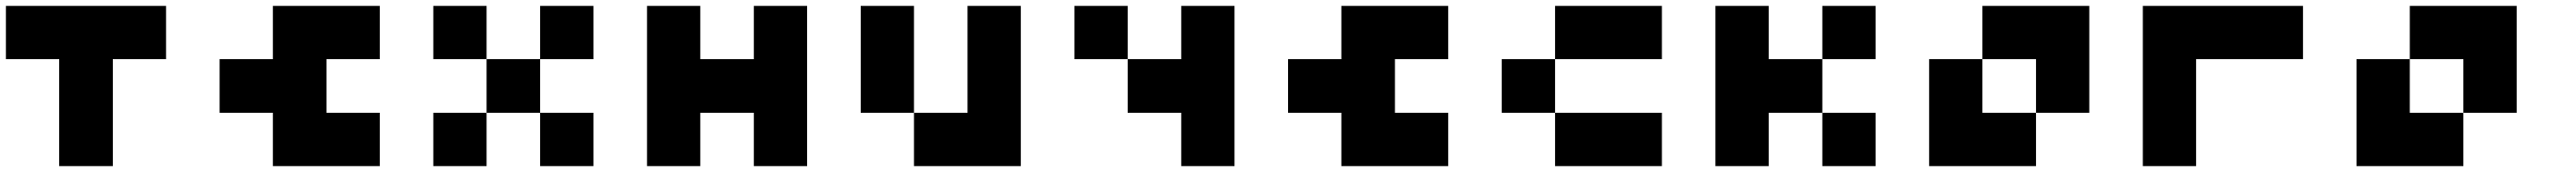

<svg xmlns="http://www.w3.org/2000/svg" viewBox="-20 -560 8688 580"><path d="M360.4 -360.4Q360.4 -240.2 360.4 0Q299.8 0 179.7 0Q179.7 -120.1 179.7 -360.4Q120.1 -360.4 0 -360.4Q0 -419.9 0 -540Q179.7 -540 540 -540Q540 -480.5 540 -360.4Q480.5 -360.4 360.4 -360.4Z M900.4 -179.7Q840.8 -179.7 720.7 -179.7Q720.7 -240.2 720.7 -360.4Q780.3 -360.4 900.4 -360.4Q900.4 -419.9 900.4 -540Q1020.5 -540 1260.7 -540Q1260.7 -480.5 1260.7 -360.4Q1201.2 -360.4 1081.1 -360.4Q1081.1 -299.8 1081.1 -179.7Q1140.6 -179.7 1260.7 -179.7Q1260.7 -120.1 1260.7 0Q1140.6 0 900.4 0Q900.4 -59.6 900.4 -179.7Z M1441.4 -540Q1501 -540 1621.1 -540Q1621.1 -480.5 1621.1 -360.4Q1561.5 -360.4 1441.4 -360.4Q1441.4 -419.9 1441.4 -540ZM1441.4 -179.7Q1501 -179.7 1621.1 -179.7Q1621.1 -120.1 1621.1 0Q1561.5 0 1441.4 0Q1441.4 -59.6 1441.4 -179.7ZM1801.8 -540Q1861.3 -540 1981.4 -540Q1981.4 -480.5 1981.4 -360.4Q1921.9 -360.4 1801.8 -360.4Q1801.8 -419.9 1801.8 -540ZM1621.1 -360.4Q1681.6 -360.4 1801.8 -360.4Q1801.8 -299.8 1801.8 -179.7Q1741.2 -179.7 1621.1 -179.7Q1621.1 -240.2 1621.1 -360.4ZM1801.8 -179.7Q1861.3 -179.7 1981.4 -179.7Q1981.4 -120.1 1981.4 0Q1921.9 0 1801.8 0Q1801.8 -59.6 1801.8 -179.7Z M2522.5 -179.7Q2461.9 -179.7 2341.8 -179.7Q2341.8 -120.1 2341.8 0Q2282.2 0 2162.1 0Q2162.1 -179.7 2162.1 -540Q2221.7 -540 2341.8 -540Q2341.8 -480.5 2341.8 -360.4Q2402.3 -360.4 2522.5 -360.4Q2522.5 -419.9 2522.5 -540Q2582 -540 2702.1 -540Q2702.1 -360.4 2702.1 0Q2642.6 0 2522.5 0Q2522.5 -59.6 2522.5 -179.7Z M3243.2 -179.7Q3243.2 -299.8 3243.2 -540Q3302.7 -540 3422.9 -540Q3422.9 -360.4 3422.9 0Q3363.3 0 3243.2 0Q3182.6 0 3062.5 0Q3062.5 -59.6 3062.5 -179.7Q3123 -179.7 3243.2 -179.7ZM2882.8 -540Q2942.4 -540 3062.5 -540Q3062.5 -419.9 3062.5 -179.7Q3002.9 -179.7 2882.8 -179.7Q2882.8 -299.8 2882.8 -540Z M3963.9 -360.4Q3963.9 -419.9 3963.9 -540Q4023.4 -540 4143.6 -540Q4143.6 -360.4 4143.6 0Q4084 0 3963.9 0Q3963.9 -59.6 3963.9 -179.7Q3903.3 -179.7 3783.2 -179.7Q3783.2 -240.2 3783.2 -360.4Q3843.8 -360.4 3963.9 -360.4ZM3603.5 -540Q3663.1 -540 3783.2 -540Q3783.2 -480.5 3783.2 -360.4Q3723.6 -360.4 3603.5 -360.4Q3603.5 -419.9 3603.5 -540Z M4503.9 -179.7Q4444.3 -179.7 4324.2 -179.7Q4324.2 -240.2 4324.2 -360.4Q4383.8 -360.4 4503.9 -360.4Q4503.9 -419.9 4503.9 -540Q4624 -540 4864.3 -540Q4864.3 -480.5 4864.3 -360.4Q4804.7 -360.4 4684.6 -360.4Q4684.6 -299.8 4684.6 -179.7Q4744.1 -179.7 4864.3 -179.7Q4864.3 -120.1 4864.3 0Q4744.1 0 4503.9 0Q4503.9 -59.6 4503.9 -179.7Z M5044.9 -360.4Q5104.5 -360.4 5224.6 -360.4Q5224.6 -299.8 5224.6 -179.7Q5165 -179.7 5044.9 -179.7Q5044.9 -240.2 5044.9 -360.4ZM5224.6 -540Q5344.7 -540 5585 -540Q5585 -480.5 5585 -360.4Q5464.8 -360.4 5224.6 -360.4Q5224.6 -419.9 5224.6 -540ZM5224.6 -179.7Q5344.7 -179.7 5585 -179.7Q5585 -120.1 5585 0Q5464.8 0 5224.6 0Q5224.6 -59.6 5224.6 -179.7Z M5945.3 -360.4Q6005.9 -360.4 6126 -360.4Q6126 -299.8 6126 -179.7Q6065.4 -179.7 5945.3 -179.7Q5945.3 -120.1 5945.3 0Q5885.7 0 5765.6 0Q5765.6 -179.7 5765.6 -540Q5825.2 -540 5945.3 -540Q5945.3 -480.5 5945.3 -360.4ZM6126 -540Q6185.5 -540 6305.7 -540Q6305.7 -480.5 6305.7 -360.4Q6246.1 -360.4 6126 -360.4Q6126 -419.9 6126 -540ZM6126 -179.7Q6185.5 -179.7 6305.7 -179.7Q6305.7 -120.1 6305.7 0Q6246.1 0 6126 0Q6126 -59.6 6126 -179.7Z M6846.7 -540Q6906.2 -540 7026.4 -540Q7026.4 -419.9 7026.4 -179.7Q6966.8 -179.7 6846.7 -179.7Q6846.7 -240.2 6846.7 -360.4Q6786.1 -360.4 6666 -360.4Q6666 -419.9 6666 -540Q6726.6 -540 6846.7 -540ZM6666 -179.7Q6726.6 -179.7 6846.7 -179.7Q6846.7 -120.1 6846.7 0Q6786.1 0 6666 0Q6606.4 0 6486.3 0Q6486.3 -120.1 6486.3 -360.4Q6545.9 -360.4 6666 -360.4Q6666 -299.8 6666 -179.7Z M7386.7 -540Q7506.8 -540 7747.1 -540Q7747.1 -480.5 7747.1 -360.4Q7627 -360.4 7386.7 -360.4Q7386.7 -240.2 7386.7 0Q7327.1 0 7207 0Q7207 -179.7 7207 -540Q7266.6 -540 7386.7 -540Z M8288.1 -540Q8347.7 -540 8467.8 -540Q8467.8 -419.9 8467.8 -179.7Q8408.2 -179.7 8288.1 -179.7Q8288.1 -240.2 8288.1 -360.4Q8227.5 -360.4 8107.4 -360.4Q8107.4 -419.9 8107.4 -540Q8168 -540 8288.1 -540ZM8107.4 -179.7Q8168 -179.7 8288.1 -179.7Q8288.1 -120.1 8288.1 0Q8227.5 0 8107.4 0Q8047.9 0 7927.7 0Q7927.7 -120.1 7927.7 -360.4Q7987.3 -360.4 8107.4 -360.4Q8107.4 -299.8 8107.4 -179.7Z"/></svg>

Font: Pixelfont
Style: 5 px
Weight: 400
Designer: Eugene Lysy
Version: Version 1.0.2 (beta)